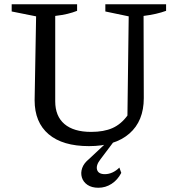

<svg xmlns="http://www.w3.org/2000/svg" viewBox="-20 -678 819 904"><path d="M399 10Q275 10 209 -46Q143 -102 143 -206L150 -601L35 -624V-658H343V-627Q323 -619 298.5 -613Q274 -607 240 -603V-201Q240 -131 283.5 -94Q327 -57 409 -57Q469 -57 509.5 -75Q550 -93 580 -134L586 -601L476 -624V-658H762V-627Q740 -619 714 -613Q688 -607 656 -603L657 -216Q657 -108 589 -49Q521 10 399 10ZM443 206Q412 206 392 192.5Q372 179 365.5 157.5Q359 136 367 113Q375 90 400 70L497 -21H523L453 72Q431 100 437 121Q443 142 474 142Q492 142 509.5 134Q527 126 542 111L551 136Q534 169 505.5 187.5Q477 206 443 206Z"/></svg>

Font: Piazzolla Thin Medium
Style: Regular
Weight: 500
Version: Version 2.005